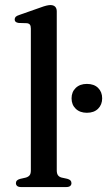

<svg xmlns="http://www.w3.org/2000/svg" viewBox="-20 -758 434 778"><path d="M210 -712V-68Q210 -54.5 215 -47.8Q220 -41 229.5 -38.5L252.5 -33.5Q261.5 -31 265.5 -26.8Q269.5 -22.5 269.5 -16Q269.5 -8.5 264.2 -4.2Q259 0 247.5 0H66Q55 0 49.8 -4.2Q44.5 -8.5 44.5 -16Q44.5 -22.5 48.5 -26.5Q52.5 -30.5 61 -33L85 -38.5Q95 -41.5 100 -47.8Q105 -54 105 -67.5V-642Q105 -653 101.2 -658Q97.5 -663 89 -664L55 -665Q46.5 -666.5 43 -670Q39.5 -673.5 39.5 -679Q39.5 -685.5 43.5 -689.8Q47.5 -694 58.5 -697.5L142.5 -727Q158.5 -733 168 -735.2Q177.5 -737.5 184 -737.5Q197 -737.5 203.5 -730.8Q210 -724 210 -712ZM332 -301Q304 -301 287 -317.2Q270 -333.5 270 -359.5Q270 -385.5 287 -401.8Q304 -418 332 -418Q361 -418 377.5 -401.8Q394 -385.5 394 -359.5Q394 -334 377.5 -317.5Q361 -301 332 -301Z"/></svg>

Font: Fraunces 18pt
Style: Regular
Weight: 400
Version: Version 1.000;[b76b70a41]